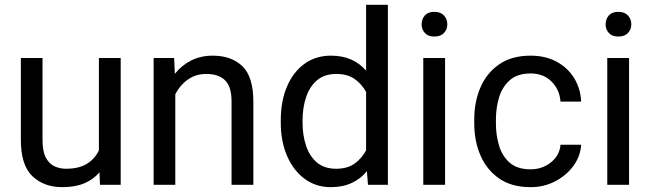

<svg xmlns="http://www.w3.org/2000/svg" viewBox="-20 -770 2717 800"><path d="M396.5 0 394.5 -52.2Q370.1 -22.9 332 -6.6Q293.9 9.8 240.2 9.8Q162.6 9.8 114.7 -36.1Q66.9 -82 66.9 -187.5V-528.3H157.2V-186.5Q157.2 -139.2 171.1 -113Q185.1 -86.9 207.5 -76.9Q230 -66.9 254.4 -66.9Q309.6 -66.9 342.8 -87.9Q376 -108.9 392.1 -143.6V-528.3H482.9V0Z M839.4 -461.9Q795.9 -461.9 762.7 -438.5Q729.5 -415 710.4 -377.4V0H620.1V-528.3H705.6L708.5 -462.4Q736.8 -498 776.9 -518.1Q816.9 -538.1 866.2 -538.1Q944.3 -538.1 990 -494.1Q1035.6 -450.2 1035.6 -346.2V0H944.8V-347.2Q944.8 -409.2 917.7 -435.5Q890.6 -461.9 839.4 -461.9Z M1149.9 -258.3V-268.6Q1149.9 -349.1 1176 -409.9Q1202.1 -470.7 1249 -504.4Q1295.9 -538.1 1358.9 -538.1Q1406.7 -538.1 1443.1 -522Q1479.5 -505.9 1505.4 -475.6V-750H1596.2V0H1513.2L1508.8 -56.6Q1482.9 -24.9 1445.3 -7.6Q1407.7 9.8 1357.9 9.8Q1295.9 9.8 1249 -25.1Q1202.1 -60.1 1176 -120.6Q1149.9 -181.2 1149.9 -258.3ZM1240.7 -268.6V-258.3Q1240.7 -206.1 1255.4 -162.4Q1270 -118.7 1300.8 -92.8Q1331.5 -66.9 1380.4 -66.9Q1427.7 -66.9 1457.5 -88.4Q1487.3 -109.9 1505.4 -143.6V-386.7Q1487.8 -419.4 1457.8 -440.7Q1427.7 -461.9 1381.3 -461.9Q1332 -461.9 1301 -435.5Q1270 -409.2 1255.4 -365.2Q1240.7 -321.3 1240.7 -268.6Z M1736.8 -668.5Q1736.8 -690.4 1750.2 -705.6Q1763.7 -720.7 1790 -720.7Q1815.9 -720.7 1829.8 -705.6Q1843.8 -690.4 1843.8 -668.5Q1843.8 -647.5 1829.8 -632.6Q1815.9 -617.7 1790 -617.7Q1763.7 -617.7 1750.2 -632.6Q1736.8 -647.5 1736.8 -668.5ZM1834.5 -528.3V0H1743.7V-528.3Z M2190.9 -64.5Q2239.3 -64.5 2275.6 -93.5Q2312 -122.6 2315.4 -167H2401.4Q2398.9 -120.1 2369.9 -79.8Q2340.8 -39.6 2293.9 -14.9Q2247.1 9.8 2190.9 9.8Q2111.3 9.8 2059.3 -26.6Q2007.3 -63 1981.7 -123Q1956.1 -183.1 1956.1 -253.9V-274.4Q1956.1 -345.2 1981.7 -405.3Q2007.3 -465.3 2059.6 -501.7Q2111.8 -538.1 2190.9 -538.1Q2252.9 -538.1 2299.3 -512.9Q2345.7 -487.8 2372.3 -444.6Q2398.9 -401.4 2401.4 -346.7H2315.4Q2312 -395.5 2278.6 -429.7Q2245.1 -463.9 2190.9 -463.9Q2135.3 -463.9 2103.8 -435.5Q2072.3 -407.2 2059.3 -363.8Q2046.4 -320.3 2046.4 -274.4V-253.9Q2046.4 -207.5 2059.1 -164.1Q2071.8 -120.6 2103.3 -92.5Q2134.8 -64.5 2190.9 -64.5Z M2503.4 -668.5Q2503.4 -690.4 2516.8 -705.6Q2530.3 -720.7 2556.6 -720.7Q2582.5 -720.7 2596.4 -705.6Q2610.4 -690.4 2610.4 -668.5Q2610.4 -647.5 2596.4 -632.6Q2582.5 -617.7 2556.6 -617.7Q2530.3 -617.7 2516.8 -632.6Q2503.4 -647.5 2503.4 -668.5ZM2601.1 -528.3V0H2510.3V-528.3Z"/></svg>

Font: Vazirmatn RD UI
Style: Regular
Weight: 400
Designer: Saber Rastikerdar
Foundry: Saber Rastikerdar
Version: Version 33.003